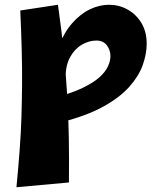

<svg xmlns="http://www.w3.org/2000/svg" viewBox="-20 -479 666 805"><path d="M49 306Q57 222 62.5 149Q68 76 70 8Q72 -60 72.5 -128Q73 -196 71 -271.5Q69 -347 65 -435L223 -459Q239 -347 248 -253.5Q257 -160 262 -74.5Q267 11 268.5 98.5Q270 186 269 286ZM235 34 209 -69Q282 -89 327.5 -111Q373 -133 398 -156Q423 -179 433 -201.5Q443 -224 443 -244Q443 -269 428 -289Q413 -309 384 -309Q353 -309 323 -291.5Q293 -274 274 -239.5Q255 -205 255 -154L196 -126Q201 -215 224 -278Q247 -341 282 -381Q317 -421 357 -440Q397 -459 437 -459Q479 -459 515 -439Q551 -419 573 -382.5Q595 -346 595 -295Q595 -253 578.5 -206.5Q562 -160 522 -115Q482 -70 412 -31.5Q342 7 235 34Z"/></svg>

Font: Marhey Light SemiBold
Style: Regular
Weight: 600
Version: Version 1.000